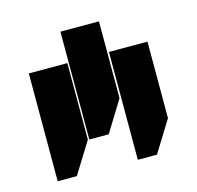

<svg xmlns="http://www.w3.org/2000/svg" viewBox="-80 -798 685 669"><g transform="rotate(-15 262.0 -463.5)"><path d="M193 -325H263L332 -437V-714H193ZM49 -213H118L188 -326V-602H49ZM338 -213H407L477 -326V-602H338Z"/></g></svg>

Font: Noto Sans Hebrew ExtraCondensed
Style: Bold
Weight: 700
Width: 2
Designer: Monotype Design Team
Foundry: Monotype Imaging Inc.
Version: Version 2.004